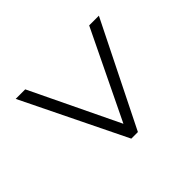

<svg xmlns="http://www.w3.org/2000/svg" viewBox="-114 -700 741 741"><g transform="rotate(45 257.0 -329.0)"><path d="M45 -154V-102L469 -309V-345L45 -556V-503L407 -328Z"/></g></svg>

Font: Noto Sans Telugu SemiCondensed Light
Style: Regular
Weight: 300
Width: 4
Designer: Jelle Bosma - Monotype Design Team
Foundry: Monotype Imaging Inc.
Version: Version 2.005